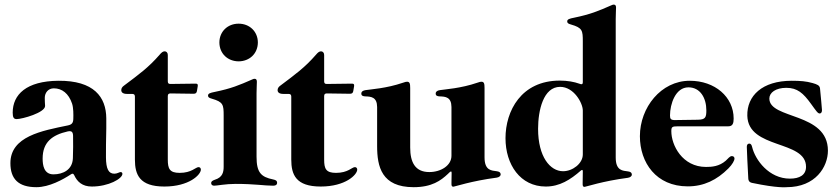

<svg xmlns="http://www.w3.org/2000/svg" viewBox="-20 -794 3623 829"><path d="M137.1 14.2C192.5 14.2 251.8 -18.8 286.2 -41.2C289.1 -43 290.8 -44 293.3 -44C296.2 -44 298.7 -41.5 300.4 -37.6C313.2 -9.6 335.2 11.4 376.4 11.4C448.9 11.4 508.5 -22.7 508.5 -43.3C508.5 -47.6 506 -51.1 500.7 -51.1C495.7 -51.1 485.8 -44 473.7 -44C448.9 -44 437.9 -64.6 437.5 -114.3C437.1 -206 439.6 -210.2 438.9 -283.4C438.2 -375 385.7 -446.7 231.5 -445.3C94.5 -443.9 34.8 -386.4 34.8 -307.5C34.8 -286.6 39.8 -279.8 51.8 -279.8C76 -279.8 174.7 -307.5 174.7 -336.6C174.4 -344.8 172.9 -361.9 173.3 -371.4C173.3 -392.8 187.5 -412.6 212.4 -412.6C247.9 -412.6 276.6 -390.3 291.2 -346.6C297.2 -328.5 297.2 -300.1 296.5 -279.8C295.8 -262.8 289.8 -256 273.1 -252.5C160.9 -229.4 24.9 -205.3 24.9 -89.5C24.9 -22 58.9 14.2 137.1 14.2ZM164.1 -109.4C164.1 -180.4 205.6 -211.3 272.4 -226.6C289.1 -229.8 294.7 -225.1 295.5 -208.1C296.2 -175.8 295.8 -143.1 294.7 -110.8C293 -61.1 252.1 -41.2 210.9 -41.2C169 -41.2 164.1 -81.7 164.1 -109.4Z M689.6 11.4C796.9 11.4 847.3 -39.8 847.3 -61.8C847.3 -68.2 843 -72.4 837.4 -72.4C824.6 -72.4 807.5 -47.6 755.7 -47.6C712.4 -47.6 704.5 -65.3 704.5 -105.1V-379.3C704.9 -387.4 707.7 -390.3 715.9 -390.6L816.8 -389.2C824.9 -389.6 828.5 -392.4 830.3 -400.6L833.8 -421.9C834.9 -430 832.7 -432.9 824.6 -432.9L715.9 -431.5C707.7 -431.5 704.9 -434.3 704.5 -442.5V-556.8C704.5 -566.8 698.2 -572.4 691.1 -572.4C683.2 -572.4 676.8 -566.8 669 -557.5C620.7 -502.1 581 -473.7 514.9 -424C507.8 -419 503.6 -412.6 503.6 -404.8C503.6 -394.9 511.4 -388.5 528.4 -388.5H551.1C559.3 -388.1 562.1 -385.3 562.5 -377.1V-105.1C562.5 -39.8 582.4 11.4 689.6 11.4Z M904.5 7.8C917.3 7.8 953.5 0 997.5 0C1080.3 0 1121.1 7.8 1159.4 7.8C1166.5 7.8 1176.5 6 1176.5 -5C1176.5 -12.8 1171.9 -16.7 1159.4 -19.2C1106.5 -29.8 1087.7 -49.7 1087.7 -117.2V-391.3C1087.7 -409.1 1089.1 -433.2 1089.1 -441.1C1089.1 -449.9 1085.9 -453.8 1079.2 -453.8C1075.6 -453.8 1074.2 -453.1 1069.2 -451C1012.4 -426.1 979 -411.9 906.6 -397C888.8 -393.5 878.2 -390.6 878.2 -381.4C878.2 -373.6 883.5 -371.1 894.5 -367.9C944.2 -353.7 945.7 -341.6 945.7 -294.7V-75.3C945.7 -52.9 942.5 -28.4 907.3 -17.8C895.6 -13.8 891.7 -9.6 891.7 -3.6C891.7 3.6 897 7.8 904.5 7.8ZM927.2 -610.8C927.6 -562.1 963.4 -529.5 1010.3 -529.1C1057.2 -529.5 1093 -562.1 1093.4 -610.8C1093 -658.4 1057.2 -691.8 1010.3 -691.8C963.4 -691.8 927.6 -658.4 927.2 -610.8Z M1364.7 11.4C1471.9 11.4 1522.4 -39.8 1522.4 -61.8C1522.4 -68.2 1518.1 -72.4 1512.4 -72.4C1499.6 -72.4 1482.6 -47.6 1430.8 -47.6C1387.4 -47.6 1379.6 -65.3 1379.6 -105.1V-379.3C1380 -387.4 1382.8 -390.3 1391 -390.6L1491.8 -389.2C1500 -389.6 1503.6 -392.4 1505.3 -400.6L1508.9 -421.9C1509.9 -430 1507.8 -432.9 1499.6 -432.9L1391 -431.5C1382.8 -431.5 1380 -434.3 1379.6 -442.5V-556.8C1379.6 -566.8 1373.2 -572.4 1366.1 -572.4C1358.3 -572.4 1351.9 -566.8 1344.1 -557.5C1295.8 -502.1 1256 -473.7 1190 -424C1182.9 -419 1178.6 -412.6 1178.6 -404.8C1178.6 -394.9 1186.4 -388.5 1203.5 -388.5H1226.2C1234.4 -388.1 1237.2 -385.3 1237.6 -377.1V-105.1C1237.6 -39.8 1257.5 11.4 1364.7 11.4Z M1766 14.2C1844.8 14.2 1883.5 -14.6 1913.4 -42.6L1921.5 -50.4C1927.6 -55.4 1929.7 -55 1930 -47.6C1930 -32 1929.7 -15.3 1929.3 -2.8C1929 8.9 1930.8 12.1 1937.9 12.1C1942.5 12.1 2016 -12.8 2124.6 -27C2135.7 -28.4 2141.7 -35.5 2141.7 -39.8C2141.7 -50.4 2134.6 -53.3 2124.6 -54.7C2104 -57.9 2072.1 -56.1 2072.1 -114.3V-414.1C2072.1 -433.2 2070 -441.1 2058.6 -441.1C2054 -441.1 2051.1 -440.3 2040.8 -436.8C1969.5 -412.3 1901.3 -408.4 1878.9 -404.8C1867.9 -403.1 1861.2 -398.4 1861.2 -389.9C1861.2 -380.7 1868.3 -378.2 1878.9 -377.8C1903.1 -377.1 1929 -375 1929.3 -332V-121.4C1929.3 -79.5 1883.9 -51.1 1833.5 -51.1C1771.7 -51.1 1751.1 -94.5 1751.1 -157V-414.1C1751.1 -433.2 1748.9 -441.1 1737.6 -441.1C1733 -441.1 1730.1 -440.3 1719.8 -436.8C1648.4 -412.3 1580.3 -408.4 1557.9 -404.8C1546.9 -403.1 1540.1 -398.4 1540.1 -389.9C1540.1 -380.7 1547.2 -378.2 1557.9 -377.8C1582 -377.1 1608 -375 1608.3 -332V-163.4C1608.3 -74.6 1627.5 14.2 1766 14.2Z M2397 -446C2230.1 -446 2162.6 -314.6 2162.6 -197.4C2162.6 -83.1 2226.6 11.4 2336.6 11.4C2396.3 11.4 2442.8 -17.8 2488.3 -57.9C2494.3 -62.1 2496.1 -61.1 2496.4 -53.6C2496.4 -35.9 2496.1 -16.3 2495.7 -2.1C2495.4 9.6 2497.2 12.8 2504.3 12.8C2508.9 12.8 2582.4 -12.1 2691.1 -26.3C2702.1 -27.7 2708.1 -34.8 2708.1 -39.1C2708.1 -49.7 2701 -52.6 2691.1 -54C2670.5 -57.2 2638.5 -55.4 2638.5 -113.6V-711.6C2638.5 -729.4 2639.9 -753.6 2639.9 -761.4C2639.9 -770.2 2636.7 -774.1 2630 -774.1C2626.4 -774.1 2625 -773.4 2620 -771.3C2563.2 -746.4 2529.8 -732.2 2457.4 -717.3C2439.6 -713.8 2429 -710.9 2429 -701.7C2429 -693.9 2434.3 -691.4 2445.3 -688.2C2495 -674 2496.4 -661.9 2496.4 -615.1V-438.9C2496.1 -430.8 2493.6 -429 2485.8 -431.1L2481.9 -432.5C2459.2 -440.7 2430 -446 2397 -446ZM2303.3 -237.9C2303.3 -317.5 2326 -419 2398.4 -419C2458.1 -419 2496.4 -348.7 2496.4 -316.8V-127.1C2496.4 -88.1 2452.4 -54.7 2411.2 -54.7C2355.1 -54.7 2303.3 -117.2 2303.3 -237.9Z M2949.6 10.7C3019.2 10.7 3075.3 -17 3125 -66.8C3142 -83.8 3151.3 -100.9 3151.3 -109.4C3151.3 -115.1 3147.7 -120 3139.9 -120C3130.7 -120 3123.6 -109 3113.6 -100.1C3085.2 -75.3 3053.3 -73.2 3028.4 -73.2C2926.1 -73.2 2878.6 -166.9 2878.6 -227.3C2878.6 -245.7 2881.7 -248.6 2906.2 -248.6H3124.3C3143.5 -248.6 3147.7 -261.4 3147.7 -282C3147.7 -375.7 3066.8 -445.3 2958.1 -445.3C2833.8 -445.3 2742.9 -329.5 2742.9 -206C2742.9 -91.6 2813.2 10.7 2949.6 10.7ZM2872.9 -295.5C2872.9 -344.5 2896.3 -416.9 2952.4 -416.9C3003.6 -416.9 3029.8 -370.7 3029.8 -317.5C3029.8 -286.9 3025.6 -277.7 2993.6 -277C2958.8 -276.3 2927.9 -275.9 2896.3 -275.6C2875.4 -274.9 2872.9 -281.6 2872.9 -295.5Z M3488.6 -435.4C3460.9 -443.2 3436.1 -445.3 3398.4 -445.3C3270.6 -445.3 3204.5 -380 3206.7 -294C3210.6 -148.4 3460.2 -190.3 3460.2 -73.9C3460.2 -38.4 3432.5 -22.7 3390.6 -22.7C3300.4 -22.7 3240.8 -103 3227.3 -159.8C3225.1 -169 3221.6 -174 3215.2 -174C3207.4 -174 3204.5 -167.6 3204.5 -159.8C3204.5 -148.4 3208.1 -72.4 3210.9 -23.4C3211.6 -9.9 3219.5 -5.7 3227.3 -4.3C3339.5 19.2 3373.6 14.2 3376.4 14.2C3501.4 14.2 3554.7 -73.9 3554.7 -143.5C3554.7 -310.4 3301.8 -277.7 3301.8 -368.6C3301.8 -394.2 3329.5 -414.8 3375 -414.8C3422.6 -414.8 3448.2 -392 3481.5 -345.9C3504.3 -314.6 3510.7 -304 3519.2 -304C3523.4 -304 3529.1 -307.2 3529.1 -318.2C3529.1 -325.3 3523.4 -381.4 3520.6 -411.9C3519.2 -425.4 3508.5 -429.7 3488.6 -435.4Z"/></svg>

Font: Margiela Serif
Style: Bold
Weight: 700
Designer: Andreas Faust, Stefan Endress
Version: Version 1.002;FEAKit 1.0